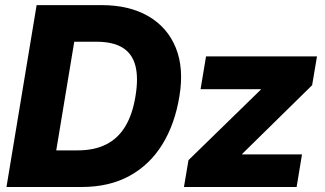

<svg xmlns="http://www.w3.org/2000/svg" viewBox="-20 -748 1299 768"><path d="M305.7 0H82L106.4 -146.5H291Q356.9 -146.5 404.3 -170.2Q451.7 -193.8 481 -242.2Q510.3 -290.5 522 -363.8Q534.2 -437 521.5 -485.4Q508.8 -533.7 470.2 -557.4Q431.6 -581.1 365.2 -581.1H175.3L199.2 -727.5H386.7Q497.1 -727.5 573.5 -683.1Q649.9 -638.7 683.1 -557.1Q716.3 -475.6 697.8 -363.8Q679.7 -252 629.4 -170.4Q579.1 -88.9 498 -44.4Q417 0 305.7 0ZM301.3 -727.5 180.7 0H5.9L126.5 -727.5ZM715.8 0 733.9 -107.4 1023.4 -389.6V-391.1H782.2L804.2 -522.5H1248L1228.5 -407.2L948.7 -132.3L948.2 -130.4H1188L1166.5 0Z"/></svg>

Font: Inter 28pt ExtraBold
Style: Italic
Weight: 800
Italic angle: -9.3988°
Designer: Rasmus Andersson
Foundry: rsms
Version: Version 4.001;git-66647c0bb